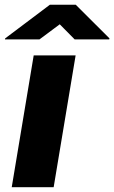

<svg xmlns="http://www.w3.org/2000/svg" viewBox="-39 -775 473 795"><path d="M9.6 0 100.5 -545.5H274.1L183.2 0ZM124.5 -611.9 208.4 -674.4 270.1 -611.9H413.2L414.3 -616.1L274.7 -755.3H167.4L-17.5 -616.1L-18.6 -611.9Z"/></svg>

Font: Inter UI Extra Bold
Style: Italic
Weight: 800
Italic angle: 9.39999°
Designer: Rasmus Andersson
Foundry: rsms
Version: 3.2;8d6f07862